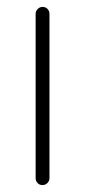

<svg xmlns="http://www.w3.org/2000/svg" viewBox="-20 -535 246 555"><path d="M123 -20Q123 -12 117 -6Q111 0 103 0Q94 0 88.5 -6Q83 -12 83 -20V-495Q83 -503 89 -509Q95 -515 103 -515Q112 -515 117.5 -509Q123 -503 123 -495Z"/></svg>

Font: Quicksand Light Light
Style: Regular
Weight: 300
Version: Version 3.006